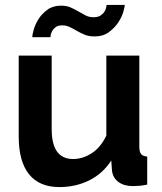

<svg xmlns="http://www.w3.org/2000/svg" viewBox="-20 -750 658 780"><path d="M221 10Q140 10 98 -42Q56 -94 56 -196V-524H190V-225Q190 -104 277 -104Q316 -104 352.5 -127.5Q389 -151 412 -199V-524H546V-154Q546 -133 553.5 -124Q561 -115 578 -114V0Q558 4 544.5 5Q531 6 520 6Q484 6 461.5 -10.5Q439 -27 435 -56L432 -98Q397 -44 342 -17Q287 10 221 10ZM364 -602Q341 -602 324 -609Q307 -616 292.5 -624.5Q278 -633 263.5 -640Q249 -647 233 -647Q216 -647 206.5 -640Q197 -633 192 -624Q187 -615 186 -607.5Q185 -600 185 -599H111Q111 -608 117 -629.5Q123 -651 136.5 -672.5Q150 -694 172.5 -710.5Q195 -727 228 -727Q251 -727 267.5 -719.5Q284 -712 298.5 -703.5Q313 -695 327.5 -687.5Q342 -680 360 -680Q378 -680 388.5 -687Q399 -694 404.5 -703Q410 -712 411.5 -720Q413 -728 413 -730H487Q487 -723 481 -702Q475 -681 460.5 -659Q446 -637 422.5 -619.5Q399 -602 364 -602Z"/></svg>

Font: PTCRaleway
Style: Bold
Weight: 700
Designer: Matt McInerney, Pablo Impallari, Rodrigo Fuenzalida
Foundry: Matt McInerney, Pablo Impallari, Rodrigo Fuenzalida
Version: Version 3.000g; ttfautohint (v1.5) -l 8 -r 28 -G 28 -x 14 -D